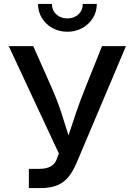

<svg xmlns="http://www.w3.org/2000/svg" viewBox="-20 -964 690 984"><path d="M127.9 0V-98.6H181.6Q252 -98.6 270 -146.5L281.7 -177.2L24.9 -727.5H150.4L241.2 -522.9Q273.4 -450.2 293.5 -388.9Q313.5 -327.6 331.1 -270Q348.6 -324.2 369.9 -386.7Q391.1 -449.2 420.9 -522.9L502.9 -727.5H625.5L371.6 -127Q355 -88.4 333 -59.8Q311 -31.2 276.1 -15.6Q241.2 0 186 0ZM325.2 -801.3Q283.2 -801.3 249 -820.1Q214.8 -838.9 194.8 -871.3Q174.8 -903.8 174.8 -943.8H246.1Q246.1 -911.1 268.6 -890.4Q291 -869.6 325.2 -869.6Q359.4 -869.6 381.8 -890.4Q404.3 -911.1 404.3 -943.8H476.1Q476.1 -903.8 456.1 -871.6Q436 -839.4 401.9 -820.3Q367.7 -801.3 325.2 -801.3Z"/></svg>

Font: Inter Medium
Style: Regular
Weight: 500
Designer: Rasmus Andersson
Foundry: rsms
Version: Version 4.001;git-9221beed3